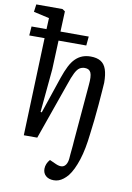

<svg xmlns="http://www.w3.org/2000/svg" viewBox="-105 -831 771 1124"><g transform="rotate(10 280.0 -269.0)"><path d="M99 -581H8L12 -635H101L104 -701L11 -722L17 -767H173L189 -756L184 -635H352L347 -581H182L175 -409L151 -152L158 -150L232 -369Q246 -410 261 -439.5Q276 -469 294.5 -487Q313 -505 335 -513.5Q357 -522 384 -522Q421 -522 444 -508Q467 -494 477.5 -463.5Q488 -433 488 -384Q487 -370 484.5 -334Q482 -298 478 -251.5Q474 -205 469 -158Q464 -111 459 -75Q454 -30 446.5 9Q439 48 428.5 80.5Q418 113 405.5 139Q393 165 378 184Q366 198 352.5 208.5Q339 219 325 224Q311 229 296 229Q266 229 248.5 213.5Q231 198 231 172Q231 157 237 142.5Q243 128 254 116L294 134Q315 143 329.5 140.5Q344 138 353 124Q362 110 364 87Q365 74 366 61.5Q367 49 368.5 36Q370 23 371 10Q372 -3 373 -18L402 -357Q407 -408 398 -429Q389 -450 362 -450Q344 -450 330.5 -441Q317 -432 304.5 -407.5Q292 -383 276 -335L158 0H78Z"/></g></svg>

Font: Literata 18pt
Style: Italic
Weight: 400
Italic angle: -2°
Designer: Latin by Veronika Burian and Jose Scaglione. Greek by Irene Vlachou. Cyrillic by Vera Evstafieva
Foundry: TypeTogether
Version: Version 3.103;gftools[0.9.29]